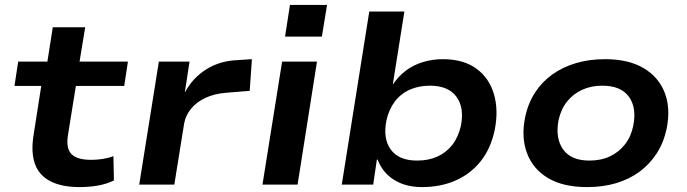

<svg xmlns="http://www.w3.org/2000/svg" viewBox="-20 -752 2797 782"><path d="M304 10Q231 10 185 -14Q139 -38 122.5 -84Q106 -130 116 -197L148 -402H39L54 -501H173L195 -641H327L304 -501H501L486 -402H289L257 -203Q248 -148 271 -124.5Q294 -101 351 -101Q374 -101 397.5 -104.5Q421 -108 442 -116L444 -17Q413 -2 377.5 4Q342 10 304 10Z M547 0 627 -501H752L733 -377H734Q765 -435 820 -469.5Q875 -504 945 -507L1006 -511L997 -382L899 -374Q852 -370 816 -353Q780 -336 758 -309Q736 -282 730 -249L690 0Z M1141 -603 1161 -732H1312L1291 -603ZM1049 0 1129 -501H1271L1192 0Z M1699 10Q1632 10 1585 -19.5Q1538 -49 1518 -102H1515L1500 0H1372L1484 -705H1627L1580 -409H1581Q1604 -443 1634.5 -465.5Q1665 -488 1703.5 -499.5Q1742 -511 1783 -511Q1867 -511 1919.5 -473Q1972 -435 1991.5 -369.5Q2011 -304 1995 -223Q1979 -147 1938 -95.5Q1897 -44 1836 -17Q1775 10 1699 10ZM1679 -98Q1726 -98 1762 -114.5Q1798 -131 1822.5 -162.5Q1847 -194 1857 -239Q1872 -313 1839 -358Q1806 -403 1731 -403Q1686 -403 1649.5 -387Q1613 -371 1588.5 -339Q1564 -307 1554 -262Q1539 -188 1571.5 -143Q1604 -98 1679 -98Z M2371 10Q2274 10 2212.5 -26.5Q2151 -63 2126.5 -128Q2102 -193 2119 -275Q2131 -332 2159.5 -375.5Q2188 -419 2230 -449Q2272 -479 2326 -495Q2380 -511 2444 -511Q2540 -511 2601.5 -474.5Q2663 -438 2687.5 -374Q2712 -310 2695 -227Q2683 -171 2654.5 -127Q2626 -83 2584.5 -52.5Q2543 -22 2489.5 -6Q2436 10 2371 10ZM2380 -98Q2428 -98 2464 -115Q2500 -132 2525 -163.5Q2550 -195 2559 -239Q2574 -313 2541.5 -358Q2509 -403 2433 -403Q2388 -403 2351.5 -386.5Q2315 -370 2290 -339Q2265 -308 2255 -263Q2241 -189 2273.5 -143.5Q2306 -98 2380 -98Z"/></svg>

Font: Nunito Sans 7pt SemiExpanded
Style: Bold Italic
Weight: 700
Width: 6
Italic angle: -9°
Designer: Vernon Adams
Foundry: Vernon Adams
Version: Version 3.101;gftools[0.9.27]